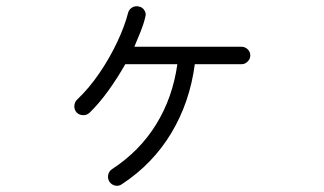

<svg xmlns="http://www.w3.org/2000/svg" viewBox="-20 -551 1040 616"><path d="M371 40Q361 47 349.5 44.5Q338 42 331 32Q325 22 327 10.5Q329 -1 339 -8Q428 -66 481 -152Q534 -238 549 -345H382Q357 -301 327.5 -260Q298 -219 267 -189Q258 -181 246 -181.5Q234 -182 226 -190Q218 -199 218.5 -211Q219 -223 227 -231Q266 -268 299 -316.5Q332 -365 356 -416Q380 -467 391 -510Q394 -521 404 -527Q414 -533 426 -530Q437 -528 443.5 -517.5Q450 -507 446 -496Q441 -474 431.5 -450.5Q422 -427 411 -401H755Q766 -401 774.5 -393Q783 -385 783 -373Q783 -362 774.5 -353.5Q766 -345 755 -345H605Q589 -223 529.5 -124Q470 -25 371 40Z"/></svg>

Font: Zen Maru Gothic
Style: Regular
Weight: 400
Designer: Yoshimichi Ohira
Foundry: Positype
Version: Version 1.002